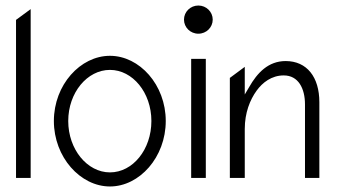

<svg xmlns="http://www.w3.org/2000/svg" viewBox="-20 -664 1224 695"><path d="M38 -20H91V-631L38 -592Z M175 -226C175 -95 271 11 378 11C485 11 580 -95 580 -226C580 -357 485 -462 378 -462C271 -462 175 -357 175 -226ZM227 -226C227 -329 296 -411 378 -411C460 -411 528 -329 528 -226C528 -123 461 -40 378 -40C296 -40 227 -123 227 -226Z M646 -593C646 -565 669 -542 698 -542C727 -542 750 -565 750 -593C750 -621 727 -644 698 -644C669 -644 646 -621 646 -593ZM672 -20H725V-451H672Z M812 -20H866V-197C866 -256 885 -303 909 -336C930 -365 963 -391 1007 -391C1060 -391 1084 -344 1084 -286V-20H1136V-294C1136 -385 1091 -443 1014 -443C951 -443 911 -400 882 -349L866 -322V-422L812 -382Z"/></svg>

Font: Charger Sport
Style: ExLitNrw
Weight: 200
Designer: Jasper
Foundry: Cannot Into Space Fonts
Version: Version 1.1